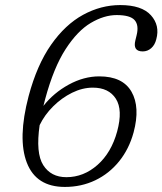

<svg xmlns="http://www.w3.org/2000/svg" viewBox="-20 -729 641 758"><path d="M454.5 -709Q539.5 -709 575.8 -668.8Q612 -628.5 597 -574Q591.5 -551.5 577 -538.8Q562.5 -526 543.5 -526Q503.5 -526 514.5 -570L519.5 -590.5Q529 -629.5 511.5 -649.5Q494 -669.5 440.5 -669.5Q391 -669.5 338.5 -638.5Q286 -607.5 239 -535Q192 -462.5 158.5 -338.5Q155 -324.5 151.5 -311Q192 -362.5 251.5 -395Q311 -427.5 372 -427.5Q464.5 -427.5 499.2 -366.8Q534 -306 507.5 -206.5Q489.5 -140.5 450.2 -92Q411 -43.5 356 -17.2Q301 9 236 9Q123 9 86 -86.5Q49 -182 93 -349.5Q126 -473 181.8 -552.5Q237.5 -632 308 -670.5Q378.5 -709 454.5 -709ZM346.5 -383Q305.5 -383 264.5 -362.8Q223.5 -342.5 189.8 -309Q156 -275.5 136.5 -235Q120.5 -124.5 150.8 -77Q181 -29.5 242 -29.5Q310 -29.5 364.8 -77.8Q419.5 -126 442.5 -210Q465.5 -295 437.5 -339Q409.5 -383 346.5 -383Z"/></svg>

Font: Fraunces 144pt S100 Light
Style: Italic
Weight: 300
Italic angle: -16°
Version: Version 1.000; ttfautohint (v1.8.3)